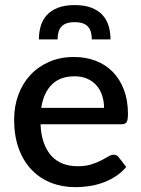

<svg xmlns="http://www.w3.org/2000/svg" viewBox="-20 -748 571 775"><path d="M400 -312.5Q400 -339.5 392.2 -362.8Q384.5 -386 369.5 -403.2Q354.5 -420.5 332.2 -430.2Q310 -440 281 -440Q222.5 -440 189 -406.5Q155.5 -373 146.5 -312.5ZM143.5 -246.5Q145.5 -203 157 -171.2Q168.5 -139.5 187.8 -118.5Q207 -97.5 233.8 -87.2Q260.5 -77 293.5 -77Q325 -77 348 -84.2Q371 -91.5 388 -100.2Q405 -109 417 -116.2Q429 -123.5 439 -123.5Q452 -123.5 459 -113.5L489.5 -74Q470.5 -51.5 446.5 -36Q422.5 -20.5 395.5 -10.8Q368.5 -1 340 3.2Q311.5 7.5 284.5 7.5Q231.5 7.5 186.2 -10.2Q141 -28 107.8 -62.5Q74.5 -97 55.8 -148Q37 -199 37 -265.5Q37 -318.5 53.8 -364.5Q70.5 -410.5 101.8 -444.5Q133 -478.5 177.8 -498.2Q222.5 -518 279 -518Q326 -518 366 -502.8Q406 -487.5 435 -458Q464 -428.5 480.2 -385.8Q496.5 -343 496.5 -288.5Q496.5 -263.5 491 -255Q485.5 -246.5 471 -246.5ZM281.5 -727.5Q322 -727.5 349.8 -716.5Q377.5 -705.5 394.5 -686.5Q411.5 -667.5 418.8 -642.2Q426 -617 426 -589H350.5Q350.5 -604.5 347.2 -617.2Q344 -630 336.2 -639.2Q328.5 -648.5 315 -653.5Q301.5 -658.5 281.5 -658.5Q261 -658.5 247.8 -653.5Q234.5 -648.5 226.8 -639.2Q219 -630 215.8 -617.2Q212.5 -604.5 212.5 -589H137Q137 -617 144.2 -642.2Q151.5 -667.5 168.5 -686.5Q185.5 -705.5 213.2 -716.5Q241 -727.5 281.5 -727.5Z"/></svg>

Font: Lato SemiBold
Style: Regular
Weight: 600
Designer: Lukasz Dziedzic with Adam Twardoch and Botio Nikoltchev
Foundry: tyPoland Lukasz Dziedzic
Version: Version 2.015; 2015-08-06; http://www.latofonts.com/